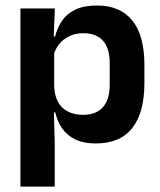

<svg xmlns="http://www.w3.org/2000/svg" viewBox="-20 -522 596 714"><path d="M336 11.5Q292 11.5 261.5 -2.8Q231 -17 212.2 -43Q193.5 -69 185.5 -104H149L181.5 -202Q182.5 -167 195.8 -143Q209 -119 232.8 -107Q256.5 -95 288.5 -95Q337 -95 362.5 -123.2Q388 -151.5 388 -207V-287.5Q388 -342.5 363 -370.5Q338 -398.5 289 -398.5Q261 -398.5 238.5 -387.8Q216 -377 201 -359Q186 -341 179.5 -317.5L149.5 -386.5H185Q193 -418.5 210.8 -444.8Q228.5 -471 260.2 -486.2Q292 -501.5 340.5 -501.5Q427 -501.5 472 -445.8Q517 -390 517 -281V-213Q517 -103 471.8 -45.8Q426.5 11.5 336 11.5ZM56 172V-490.5H184L179 -366L181.5 -343.5V-147L180 -124L183.5 10.5V172Z"/></svg>

Font: Anek Odia SemiBold
Style: Regular
Weight: 600
Version: Version 1.003